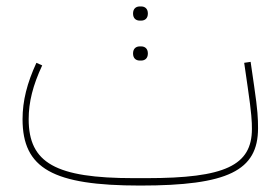

<svg xmlns="http://www.w3.org/2000/svg" viewBox="-20 -564 866 596"><path d="M414 -376H418C430 -376 439 -383 439 -398C439 -413 430 -420 418 -420H414C402 -420 393 -413 393 -398C393 -383 402 -376 414 -376ZM414 -500H418C430 -500 439 -507 439 -522C439 -537 430 -544 418 -544H414C402 -544 393 -537 393 -522C393 -507 402 -500 414 -500ZM415 12C687 12 781 -34 781 -166C781 -196 780 -221 769 -296L758 -372L738 -369L749 -293C761 -211 762 -186 762 -164C762 -50 678 -11 435 -11H395C153 -11 69 -58 69 -194C69 -247 82 -299 111 -361L93 -369C64 -306 50 -251 50 -194C50 -41 144 12 415 12Z"/></svg>

Font: IBM Plex Arabic Thin
Style: Regular
Weight: 100
Designer: Mike Abbink, Paul van der Laan, Pieter van Rosmalen, Wael Morcos, Khajak Apelian
Foundry: Bold Monday
Version: Version 1.0